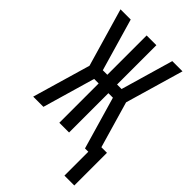

<svg xmlns="http://www.w3.org/2000/svg" viewBox="-271 -838 1143 1143"><g transform="rotate(45 300.0 -267.0)"><path d="M503 201V0H475L379 -331H341V0H259V-331H221L125 0H39L146 -367L39 -735H125L221 -404H259V-735H341V-404H379L475 -735H561L454 -367L539 -74H586V201Z"/></g></svg>

Font: Iosevka SS04 Extended
Style: Regular
Weight: 400
Width: 7
Monospace: yes
Designer: Belleve Invis
Foundry: Belleve Invis
Version: Version 19.0.0; ttfautohint (v1.8.4)